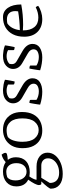

<svg xmlns="http://www.w3.org/2000/svg" viewBox="760 -1284 787 2346"><g transform="rotate(-90 1153.0 -111.5)"><path d="M200 262Q115 262 67.5 223Q20 184 20 116Q20 105 43 75Q66 45 109 0H76Q64 -9 64 -28Q64 -48 81.5 -82.5Q99 -117 130 -160Q48 -199 48 -306Q48 -379 97.5 -423.5Q147 -468 229 -468Q296 -468 345 -435Q385 -472 436 -485Q436 -485 441.5 -477.5Q447 -470 452.5 -459.5Q458 -449 458 -439Q458 -425 441.5 -419.5Q425 -414 372 -409Q404 -369 404 -310Q404 -231 355.5 -186Q307 -141 220 -141Q207 -141 194.5 -142.5Q182 -144 170 -146Q152 -121 141 -97.5Q130 -74 129 -58H292Q367 -58 413.5 -21Q460 16 460 76Q460 129 426 171Q392 213 333 237.5Q274 262 200 262ZM227 -180Q275 -180 303.5 -213.5Q332 -247 332 -305Q332 -361 303.5 -394.5Q275 -428 226 -428Q210 -428 192.5 -424.5Q175 -421 160 -416Q121 -386 121 -315Q121 -255 150.5 -217.5Q180 -180 227 -180ZM214 218Q264 218 304 200Q344 182 367.5 151Q391 120 391 82Q391 45 366.5 22.5Q342 0 302 0H153L90 104Q90 159 122 188.5Q154 218 214 218Z M729 12Q668 12 619.5 -15Q571 -42 543 -95.5Q515 -149 515 -230Q515 -308 545.5 -361Q576 -414 627 -441Q678 -468 740 -468Q800 -468 849 -442.5Q898 -417 927.5 -365.5Q957 -314 957 -236Q957 -153 927.5 -97.5Q898 -42 846.5 -15Q795 12 729 12ZM736 -32Q797 -32 838 -81.5Q879 -131 879 -231Q879 -328 838 -376Q797 -424 736 -424Q714 -424 691 -420Q668 -416 652 -409Q624 -387 608.5 -339Q593 -291 593 -231Q593 -131 634 -81.5Q675 -32 736 -32Z M1204 12Q1168 12 1127.5 5.5Q1087 -1 1047 -14Q1047 -20 1050 -40.5Q1053 -61 1057 -85.5Q1061 -110 1064.5 -127.5Q1068 -145 1068 -145Q1072 -145 1080.5 -144.5Q1089 -144 1097 -141Q1105 -138 1105 -131V-59Q1124 -46 1152 -38Q1180 -30 1208 -30Q1246 -30 1274.5 -45Q1303 -60 1303 -96Q1303 -114 1291 -132Q1279 -150 1250 -166L1134 -233Q1063 -274 1063 -346Q1063 -394 1103.5 -431Q1144 -468 1223 -468Q1223 -468 1242.5 -467Q1262 -466 1291.5 -461Q1321 -456 1351 -444Q1351 -438 1348 -419.5Q1345 -401 1341 -379Q1337 -357 1333.5 -341.5Q1330 -326 1330 -326Q1327 -326 1318 -326.5Q1309 -327 1301 -330Q1293 -333 1293 -340V-406Q1280 -414 1260 -419Q1240 -424 1217 -424Q1194 -424 1170 -416.5Q1146 -409 1126 -390Q1124 -383 1123 -373Q1122 -363 1122 -357Q1122 -321 1159 -300L1284 -228Q1369 -178 1369 -108Q1369 -49 1323.5 -18.5Q1278 12 1204 12Z M1624 12Q1588 12 1547.5 5.5Q1507 -1 1467 -14Q1467 -20 1470 -40.5Q1473 -61 1477 -85.5Q1481 -110 1484.5 -127.5Q1488 -145 1488 -145Q1492 -145 1500.5 -144.5Q1509 -144 1517 -141Q1525 -138 1525 -131V-59Q1544 -46 1572 -38Q1600 -30 1628 -30Q1666 -30 1694.5 -45Q1723 -60 1723 -96Q1723 -114 1711 -132Q1699 -150 1670 -166L1554 -233Q1483 -274 1483 -346Q1483 -394 1523.5 -431Q1564 -468 1643 -468Q1643 -468 1662.5 -467Q1682 -466 1711.5 -461Q1741 -456 1771 -444Q1771 -438 1768 -419.5Q1765 -401 1761 -379Q1757 -357 1753.5 -341.5Q1750 -326 1750 -326Q1747 -326 1738 -326.5Q1729 -327 1721 -330Q1713 -333 1713 -340V-406Q1700 -414 1680 -419Q1660 -424 1637 -424Q1614 -424 1590 -416.5Q1566 -409 1546 -390Q1544 -383 1543 -373Q1542 -363 1542 -357Q1542 -321 1579 -300L1704 -228Q1789 -178 1789 -108Q1789 -49 1743.5 -18.5Q1698 12 1624 12Z M2093 12Q1993 12 1935 -47Q1877 -106 1877 -209Q1877 -289 1906.5 -347Q1936 -405 1989.5 -436.5Q2043 -468 2116 -468Q2188 -468 2229.5 -408.5Q2271 -349 2271 -245Q2207 -233 2146 -227.5Q2085 -222 2021 -222Q1989 -222 1954 -225Q1954 -134 1994 -85Q2034 -36 2110 -36Q2173 -36 2237 -68Q2250 -55 2254 -38Q2225 -16 2180 -2Q2135 12 2093 12ZM1957 -262Q2073 -264 2187 -283Q2190 -301 2190 -317Q2190 -367 2163.5 -393.5Q2137 -420 2088 -420Q2075 -420 2063 -418.5Q2051 -417 2040 -415Q1971 -369 1957 -262Z"/></g></svg>

Font: Mate
Style: Regular
Weight: 400
Designer: Eduardo Rodriguez Tunni
Foundry: Eduardo Rodriguez Tunni
Version: Version 1.003; ttfautohint (v1.8.4.7-5d5b);gftools[0.9.24]